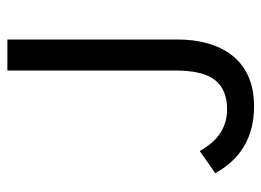

<svg xmlns="http://www.w3.org/2000/svg" viewBox="-114 -582 708 520"><g transform="rotate(-90 240.0 -322.0)"><path d="M91 -135Q113 -96 141 -78.5Q169 -61 204 -61Q257 -61 283 -93.5Q309 -126 309 -201V-656H393V-193Q393 -151 382.5 -113.5Q372 -76 350.5 -48Q329 -20 294.5 -4Q260 12 212 12Q89 12 31 -93Z"/></g></svg>

Font: Myanmar Sanpya
Style: Regular
Weight: 400
Designer: Danh Hong
Foundry: Google Inc.
Version: Version 2.00 November 22, 2015